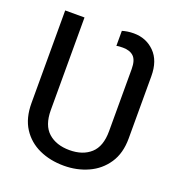

<svg xmlns="http://www.w3.org/2000/svg" viewBox="-135 -847 895 967"><g transform="rotate(20 313.0 -363.5)"><path d="M313.5 9.8Q239.7 9.8 180.9 -17.1Q122.1 -43.9 87.6 -97.4Q53.2 -150.9 53.2 -231.4V-727.5H156.7V-231.4Q156.7 -149.9 199.5 -111.8Q242.2 -73.7 313.5 -73.7Q384.3 -73.7 426.5 -111.8Q468.8 -149.9 468.8 -231.4V-564.5Q468.8 -612.3 448.5 -631.6Q428.2 -650.9 390.6 -650.9Q384.3 -650.9 373.8 -650.4Q363.3 -649.9 356.4 -647.9V-728.5Q368.7 -732.4 385 -734.9Q401.4 -737.3 418 -737.3Q484.4 -737.3 529.3 -692.6Q574.2 -647.9 574.2 -564.5V-231.4Q574.2 -151.4 538.1 -97.7Q502 -43.9 442.6 -17.1Q383.3 9.8 313.5 9.8Z"/></g></svg>

Font: Inter 18pt
Style: Regular
Weight: 400
Designer: Rasmus Andersson
Foundry: rsms
Version: Version 4.001;git-66647c0bb